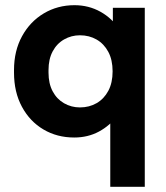

<svg xmlns="http://www.w3.org/2000/svg" viewBox="-20 -520 640 740"><path d="M405 200V-107L433 -75Q404 -36 361.5 -13Q319 10 266 10Q200 10 147.5 -21Q95 -52 64.5 -108.5Q34 -165 34 -240V-250Q34 -324 65 -380.5Q96 -437 149 -468.5Q202 -500 267 -500Q322 -500 367.5 -474.5Q413 -449 441 -405L415 -376V-490H538V200ZM288 -106Q324 -106 352.5 -122.5Q381 -139 397.5 -170Q414 -201 414 -245Q414 -289 397.5 -320Q381 -351 352.5 -367.5Q324 -384 288 -384Q255 -384 227 -368Q199 -352 183 -322Q167 -292 167 -250V-240Q167 -198 183 -168Q199 -138 227 -122Q255 -106 288 -106Z"/></svg>

Font: SUSE Thin
Style: Bold
Weight: 700
Version: Version 1.000